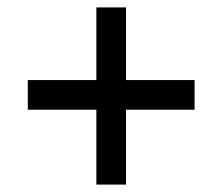

<svg xmlns="http://www.w3.org/2000/svg" viewBox="-20 -600 600 518"><path d="M55 -384H240V-580H320V-384H505V-304H320V-102H240V-304H55Z"/></svg>

Font: PT Serif
Style: Bold Italic
Weight: 700
Italic angle: -12°
Designer: A.Korolkova, O.Umpeleva, V.Yefimov
Foundry: ParaType Ltd
Version: Version 1.000W OFL